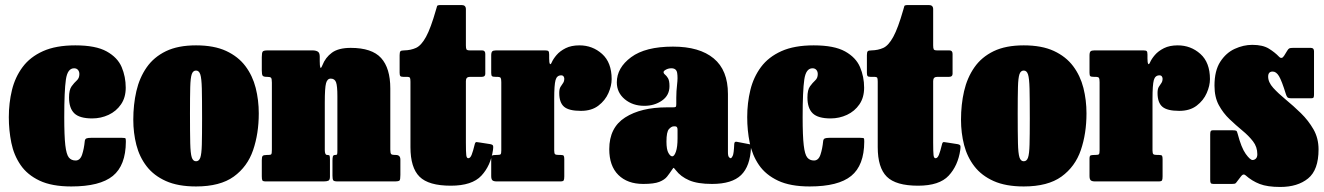

<svg xmlns="http://www.w3.org/2000/svg" viewBox="-20 -720 5253 762"><path d="M15 -255Q15 -311.5 27.5 -362.8Q40 -414 69.8 -454Q99.5 -494 150.8 -517Q202 -540 279 -540Q360 -540 403.2 -516Q446.5 -492 462.8 -453.8Q479 -415.5 479 -372Q479 -333 460.2 -305.8Q441.5 -278.5 411 -264.2Q380.5 -250 346 -250Q296 -250 275 -270.2Q254 -290.5 254 -333Q254 -363.5 264.2 -377.5Q274.5 -391.5 284.8 -400.8Q295 -410 295 -426Q295 -436 289.5 -442.5Q284 -449 274 -449Q248 -449 241.5 -404.2Q235 -359.5 235 -255Q235 -180.5 239.2 -143.8Q243.5 -107 253.2 -95Q263 -83 280 -83Q298 -83 305.8 -106.2Q313.5 -129.5 316.5 -160.5Q317.5 -168.5 323.5 -170.8Q329.5 -173 341 -173H464Q477 -173 478.2 -170.5Q479.5 -168 479.5 -157.5Q479 -63.5 427.8 -21.8Q376.5 20 263 20Q186 20 137.2 -3Q88.5 -26 61.8 -65Q35 -104 25 -153.2Q15 -202.5 15 -255Z M509 -245Q509 -305 521.2 -358.2Q533.5 -411.5 562 -452.5Q590.5 -493.5 638.5 -516.8Q686.5 -540 758 -540Q829.5 -540 877.5 -517.8Q925.5 -495.5 954 -457.5Q982.5 -419.5 994.8 -371Q1007 -322.5 1007 -270Q1007 -190 984.5 -124.2Q962 -58.5 907.8 -19.2Q853.5 20 758 20Q686.5 20 638.5 -1.5Q590.5 -23 562 -60Q533.5 -97 521.2 -144.8Q509 -192.5 509 -245ZM734 -270Q734 -193 735 -152Q736 -111 741 -95.5Q746 -80 758 -80Q770 -80 775 -94.5Q780 -109 781 -146Q782 -183 782 -250Q782 -327 781 -368Q780 -409 775 -424.5Q770 -440 758 -440Q746 -440 741 -425.5Q736 -411 735 -374Q734 -337 734 -270Z M1041 -415H1039Q1026 -415 1022.5 -419.5Q1019 -424 1019 -440.5V-493.5Q1019 -511 1022.8 -515.5Q1026.5 -520 1042 -520H1221Q1232.5 -520 1240.8 -515.5Q1249 -511 1249 -495V-477Q1249 -458.5 1251.2 -452.2Q1253.5 -446 1259.5 -461Q1271.5 -492 1297.5 -511Q1323.5 -530 1372 -530Q1456 -530 1492.5 -489.8Q1529 -449.5 1529 -369V-126.5Q1529 -111.5 1532.8 -108.2Q1536.5 -105 1548 -105H1551Q1569 -105 1569 -86.5V-26Q1569 -7.5 1565.8 -3.8Q1562.5 0 1545 0H1319.5Q1305.5 0 1302.5 -4.5Q1299.5 -9 1299.5 -23V-82Q1299.5 -92.5 1301 -98.8Q1302.5 -105 1310.5 -105H1311Q1317 -105 1318 -108.2Q1319 -111.5 1319 -124.5V-338Q1319 -378.5 1313.8 -393.2Q1308.5 -408 1292.5 -408Q1279 -408 1274 -389.8Q1269 -371.5 1269 -313V-124.5Q1269 -105 1278.5 -105H1279.5Q1286.5 -105 1288 -102Q1289.5 -99 1289.5 -86.5V-18.5Q1289.5 -5.5 1283 -2.8Q1276.5 0 1264.5 0H1035Q1023.5 0 1021.2 -4.2Q1019 -8.5 1019 -20.5V-84Q1019 -97.5 1022.5 -101.2Q1026 -105 1039 -105H1044Q1054 -105 1056.5 -107.8Q1059 -110.5 1059 -126V-392Q1059 -407.5 1055.8 -411.2Q1052.5 -415 1041 -415Z M1936.5 -124.5Q1927.5 -62.5 1890.5 -22.8Q1853.5 17 1769 17Q1681 17 1645 -18.8Q1609 -54.5 1609 -136V-395.5Q1609 -406.5 1607.2 -410.8Q1605.5 -415 1594.5 -415H1580.5Q1571.5 -415 1568.8 -418.2Q1566 -421.5 1566 -431V-501Q1566 -513 1569.2 -516.5Q1572.5 -520 1584 -520Q1610.5 -520.5 1631.2 -530Q1652 -539.5 1670.8 -573.8Q1689.5 -608 1710.5 -681.5Q1713.5 -692.5 1714.8 -696.2Q1716 -700 1730.5 -700H1812Q1829 -700 1829 -683.5V-540Q1829 -528.5 1831.2 -524.2Q1833.5 -520 1845 -520H1893.5Q1906 -520 1906 -506V-427Q1906 -415 1892 -415H1845Q1829 -415 1829 -398.5V-154Q1829 -116.5 1830.5 -104.2Q1832 -92 1838.5 -92Q1846.5 -92 1852 -106Q1857.5 -120 1864 -147Q1866 -156.5 1871.5 -156.2Q1877 -156 1887 -154L1925.5 -148Q1936.5 -146 1937.2 -140.2Q1938 -134.5 1936.5 -124.5Z M1969.5 -393.5Q1969.5 -406 1967.2 -410.5Q1965 -415 1952.5 -415H1947.5Q1936.5 -415 1933 -417.5Q1929.5 -420 1929.5 -430.5V-500Q1929.5 -512 1933.5 -516Q1937.5 -520 1948.5 -520H2143.5Q2153.5 -520 2156.5 -517Q2159.5 -514 2159.5 -503.5V-488Q2159.5 -471.5 2162.2 -466.8Q2165 -462 2169.5 -472Q2175.5 -486 2189 -501.8Q2202.5 -517.5 2225 -528.8Q2247.5 -540 2279.5 -540Q2331.5 -540 2369.5 -506Q2407.5 -472 2407.5 -406Q2407.5 -380 2394.8 -350.8Q2382 -321.5 2355 -300.8Q2328 -280 2285.5 -280Q2237.5 -280 2218.5 -296.5Q2199.5 -313 2199.5 -351Q2199.5 -367 2204.5 -375.2Q2209.5 -383.5 2214.5 -390.2Q2219.5 -397 2219.5 -408Q2219.5 -412 2216.8 -416.5Q2214 -421 2207 -421Q2190 -421 2184.8 -402Q2179.5 -383 2179.5 -328V-122.5Q2179.5 -110.5 2183.2 -107.8Q2187 -105 2199.5 -105H2205.5Q2215 -105 2217.2 -101.8Q2219.5 -98.5 2219.5 -88.5V-20Q2219.5 -8.5 2217.2 -4.2Q2215 0 2203.5 0H1951.5Q1939 0 1934.2 -4.5Q1929.5 -9 1929.5 -21.5V-90Q1929.5 -101 1933.5 -103Q1937.5 -105 1948.5 -105H1951Q1964 -105 1966.8 -107.8Q1969.5 -110.5 1969.5 -123Z M2398 -128Q2398 -213.5 2461 -253.8Q2524 -294 2627 -294H2651Q2659.5 -294 2661.8 -296Q2664 -298 2664 -307V-332Q2664 -358 2667.2 -385Q2670.5 -412 2667.5 -430.5Q2664.5 -449 2644.5 -449Q2633 -449 2623.2 -443.8Q2613.5 -438.5 2613.5 -434Q2613.5 -428.5 2619.2 -424Q2625 -419.5 2631 -409.8Q2637 -400 2637 -378Q2637 -341.5 2607.2 -320.8Q2577.5 -300 2537 -300Q2491 -300 2459.5 -326.2Q2428 -352.5 2428 -393Q2428 -451 2484.8 -493Q2541.5 -535 2651 -535Q2756 -535 2812.5 -488.2Q2869 -441.5 2869 -347V-116Q2869 -101 2873 -96.5Q2877 -92 2880 -92Q2883 -92 2887.8 -101Q2892.5 -110 2894 -148.5Q2894.5 -160 2905.5 -157L2957.5 -147Q2961.5 -146 2961 -143.2Q2960.5 -140.5 2960.5 -135Q2957.5 -60.5 2921.2 -25.2Q2885 10 2806 10H2805.5Q2748.5 10 2715 -4.5Q2681.5 -19 2662.5 -44Q2656.5 -51.5 2654.5 -53.5Q2652.5 -55.5 2646.5 -45.5Q2637.5 -32 2627.5 -19.2Q2617.5 -6.5 2596.5 1.8Q2575.5 10 2533 10Q2470 10 2434 -25.8Q2398 -61.5 2398 -128ZM2625 -158Q2625 -126.5 2632.8 -113Q2640.5 -99.5 2648 -99.5Q2656 -99.5 2662.5 -118Q2669 -136.5 2669 -171V-205Q2669 -218.5 2660 -218.5H2653.5Q2645 -218.5 2635 -207.8Q2625 -197 2625 -158Z M2945.5 -255Q2945.5 -311.5 2958 -362.8Q2970.5 -414 3000.2 -454Q3030 -494 3081.2 -517Q3132.5 -540 3209.5 -540Q3290.5 -540 3333.8 -516Q3377 -492 3393.2 -453.8Q3409.5 -415.5 3409.5 -372Q3409.5 -333 3390.8 -305.8Q3372 -278.5 3341.5 -264.2Q3311 -250 3276.5 -250Q3226.5 -250 3205.5 -270.2Q3184.5 -290.5 3184.5 -333Q3184.5 -363.5 3194.8 -377.5Q3205 -391.5 3215.2 -400.8Q3225.5 -410 3225.5 -426Q3225.5 -436 3220 -442.5Q3214.5 -449 3204.5 -449Q3178.5 -449 3172 -404.2Q3165.5 -359.5 3165.5 -255Q3165.5 -180.5 3169.8 -143.8Q3174 -107 3183.8 -95Q3193.5 -83 3210.5 -83Q3228.5 -83 3236.2 -106.2Q3244 -129.5 3247 -160.5Q3248 -168.5 3254 -170.8Q3260 -173 3271.5 -173H3394.5Q3407.5 -173 3408.8 -170.5Q3410 -168 3410 -157.5Q3409.5 -63.5 3358.2 -21.8Q3307 20 3193.5 20Q3116.5 20 3067.8 -3Q3019 -26 2992.2 -65Q2965.5 -104 2955.5 -153.2Q2945.5 -202.5 2945.5 -255Z M3791 -124.5Q3782 -62.5 3745 -22.8Q3708 17 3623.5 17Q3535.5 17 3499.5 -18.8Q3463.5 -54.5 3463.5 -136V-395.5Q3463.5 -406.5 3461.8 -410.8Q3460 -415 3449 -415H3435Q3426 -415 3423.2 -418.2Q3420.5 -421.5 3420.5 -431V-501Q3420.5 -513 3423.8 -516.5Q3427 -520 3438.5 -520Q3465 -520.5 3485.8 -530Q3506.5 -539.5 3525.2 -573.8Q3544 -608 3565 -681.5Q3568 -692.5 3569.2 -696.2Q3570.5 -700 3585 -700H3666.5Q3683.5 -700 3683.5 -683.5V-540Q3683.5 -528.5 3685.8 -524.2Q3688 -520 3699.5 -520H3748Q3760.5 -520 3760.5 -506V-427Q3760.5 -415 3746.5 -415H3699.5Q3683.5 -415 3683.5 -398.5V-154Q3683.5 -116.5 3685 -104.2Q3686.5 -92 3693 -92Q3701 -92 3706.5 -106Q3712 -120 3718.5 -147Q3720.5 -156.5 3726 -156.2Q3731.5 -156 3741.5 -154L3780 -148Q3791 -146 3791.8 -140.2Q3792.5 -134.5 3791 -124.5Z M3794 -245Q3794 -305 3806.2 -358.2Q3818.5 -411.5 3847 -452.5Q3875.5 -493.5 3923.5 -516.8Q3971.5 -540 4043 -540Q4114.5 -540 4162.5 -517.8Q4210.5 -495.5 4239 -457.5Q4267.5 -419.5 4279.8 -371Q4292 -322.5 4292 -270Q4292 -190 4269.5 -124.2Q4247 -58.5 4192.8 -19.2Q4138.5 20 4043 20Q3971.5 20 3923.5 -1.5Q3875.5 -23 3847 -60Q3818.5 -97 3806.2 -144.8Q3794 -192.5 3794 -245ZM4019 -270Q4019 -193 4020 -152Q4021 -111 4026 -95.5Q4031 -80 4043 -80Q4055 -80 4060 -94.5Q4065 -109 4066 -146Q4067 -183 4067 -250Q4067 -327 4066 -368Q4065 -409 4060 -424.5Q4055 -440 4043 -440Q4031 -440 4026 -425.5Q4021 -411 4020 -374Q4019 -337 4019 -270Z M4344 -393.5Q4344 -406 4341.8 -410.5Q4339.5 -415 4327 -415H4322Q4311 -415 4307.5 -417.5Q4304 -420 4304 -430.5V-500Q4304 -512 4308 -516Q4312 -520 4323 -520H4518Q4528 -520 4531 -517Q4534 -514 4534 -503.5V-488Q4534 -471.5 4536.8 -466.8Q4539.5 -462 4544 -472Q4550 -486 4563.5 -501.8Q4577 -517.5 4599.5 -528.8Q4622 -540 4654 -540Q4706 -540 4744 -506Q4782 -472 4782 -406Q4782 -380 4769.2 -350.8Q4756.5 -321.5 4729.5 -300.8Q4702.5 -280 4660 -280Q4612 -280 4593 -296.5Q4574 -313 4574 -351Q4574 -367 4579 -375.2Q4584 -383.5 4589 -390.2Q4594 -397 4594 -408Q4594 -412 4591.2 -416.5Q4588.5 -421 4581.5 -421Q4564.5 -421 4559.2 -402Q4554 -383 4554 -328V-122.5Q4554 -110.5 4557.8 -107.8Q4561.5 -105 4574 -105H4580Q4589.5 -105 4591.8 -101.8Q4594 -98.5 4594 -88.5V-20Q4594 -8.5 4591.8 -4.2Q4589.5 0 4578 0H4326Q4313.5 0 4308.8 -4.5Q4304 -9 4304 -21.5V-90Q4304 -101 4308 -103Q4312 -105 4323 -105H4325.5Q4338.5 -105 4341.2 -107.8Q4344 -110.5 4344 -123Z M5083.5 -346Q5067 -399.5 5056 -417.8Q5045 -436 5031 -436Q5013 -436 5013 -416Q5013 -393.5 5033.2 -371.2Q5053.5 -349 5083.2 -324.5Q5113 -300 5142.8 -271Q5172.5 -242 5192.8 -206.8Q5213 -171.5 5213 -127Q5213 -45.5 5171.5 -11.8Q5130 22 5061 22Q5010 22 4979.5 10.2Q4949 -1.5 4923 -24.5Q4914.5 -32 4906 -21L4891 -1.5Q4886.5 5 4883.5 7.5Q4880.5 10 4869 10H4796Q4787.5 10 4785.2 6.5Q4783 3 4783 -6V-186.5Q4783 -195 4784.8 -199Q4786.5 -203 4795 -203H4870.5Q4883.5 -203 4886.5 -201Q4889.5 -199 4892 -189Q4906.5 -133.5 4924 -109.2Q4941.5 -85 4951 -85Q4958.5 -85 4964.2 -90.5Q4970 -96 4970 -108Q4970 -137 4952.8 -159.2Q4935.5 -181.5 4910.2 -202.2Q4885 -223 4859.8 -247Q4834.5 -271 4817.2 -302.8Q4800 -334.5 4800 -380Q4800 -439.5 4823 -475Q4846 -510.5 4880.5 -526.2Q4915 -542 4950 -542Q4991.5 -542 5015.8 -527Q5040 -512 5056 -495Q5067 -483.5 5076.5 -499L5088.5 -518.5Q5092.5 -525.5 5096.5 -527.8Q5100.5 -530 5111.5 -530H5182.5Q5195 -530 5195 -516.5V-345.5Q5195 -337.5 5193.5 -333.8Q5192 -330 5183.5 -330H5105Q5093 -330 5089.5 -334Q5086 -338 5083.5 -346Z"/></svg>

Font: Besley* Condensed Fatface
Style: Regular
Weight: 900
Width: 3
Designer: Owen Earl
Foundry: indestructible type*
Version: Version 3.000; ttfautohint (v1.8.3)